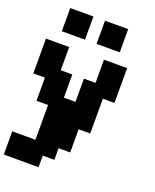

<svg xmlns="http://www.w3.org/2000/svg" viewBox="-191 -1024 1048 1297"><g transform="rotate(20 333.5 -375.5)"><path d="M0 0H166.7V-250H83.3V-416.7H0V-666.7H166.7V-500H250V-333.3H333.3V-500H416.7V-666.7H583.3V-416.7H500V-166.7H416.7V0H333.3V83.3H250V166.7H0ZM333.3 -750V-916.7H500V-750ZM83.3 -916.7H250V-750H83.3Z"/></g></svg>

Font: Galmuri11 Bold
Style: Regular
Weight: 700
Designer: Lee Minseo (quiple)
Version: Version 2.397;hotconv 1.1.1;makeotfexe 2.6.0 DEVELOPMENT